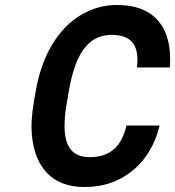

<svg xmlns="http://www.w3.org/2000/svg" viewBox="-20 -741 703 771"><path d="M340 -110C233 -110 228 -211 249 -332L257 -379C280 -507 324 -601 428 -601C511 -601 540 -556 530 -470H662C674 -625 605 -721 450 -721C410 -721 372 -713 336 -697C228 -649 152 -536 124 -378L116 -332C107 -279 104 -232 109 -190C122 -75 184 10 319 10C359 10 395 4 428 -8C520 -42 592 -118 621 -237H488C468 -152 422 -110 340 -110Z"/></svg>

Font: Asimov
Style: NarIt
Weight: 500
Designer: Google
Version: Version 2.000980; 2014